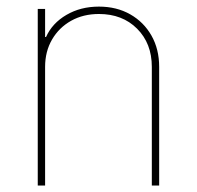

<svg xmlns="http://www.w3.org/2000/svg" viewBox="-20 -573 608 593"><path d="M119.3 -366.5V0H96.6V-545.5H119.3V-458.8H122.2Q141.3 -501.4 185.2 -527Q229 -552.6 285.5 -552.6Q340.2 -552.6 382.1 -528.8Q424 -505 447.8 -463.1Q471.6 -421.2 471.6 -366.5V0H448.9V-366.5Q448.9 -438.9 403.4 -484.4Q358 -529.8 285.5 -529.8Q237.2 -529.8 199.8 -508.9Q162.3 -487.9 140.8 -451Q119.3 -414.1 119.3 -366.5Z"/></svg>

Font: Inter UI Thin
Style: Regular
Weight: 100
Designer: Rasmus Andersson
Foundry: rsms
Version: 3.2;8d6f07862